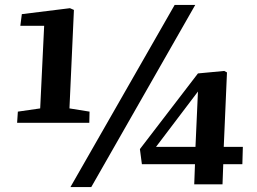

<svg xmlns="http://www.w3.org/2000/svg" viewBox="-20 -743 1035 774"><path d="M264 11 684 -723H767L348 11ZM260 -306 341 -293 340 -248H49L52 -293L142 -306L158 -639H62L68 -686L262 -710L278 -703ZM882 -151H959L957 -81H880L877 0H763L766 -81H552L544 -142L778 -447L884 -457L895 -451ZM768 -151 778 -374 609 -151Z"/></svg>

Font: Literata 36pt
Style: Bold Italic
Weight: 700
Italic angle: -2°
Designer: Latin by Veronika Burian and Jose Scaglione. Greek by Irene Vlachou. Cyrillic by Vera Evstafieva
Foundry: TypeTogether
Version: Version 3.002